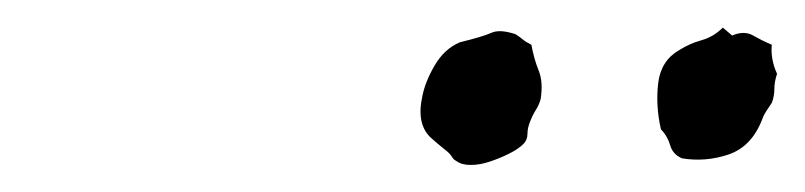

<svg xmlns="http://www.w3.org/2000/svg" viewBox="-20 -746 595 142"><path d="M373 -712.9Q375 -702.1 378.4 -693.8Q381.8 -685.5 379.9 -672.9Q378.9 -668.9 376.5 -665Q374 -661.1 372.1 -656.2Q370.1 -651.4 370.1 -647Q370.1 -642.6 367.2 -639.6Q363.3 -635.7 356.4 -632.3Q349.6 -628.9 342.3 -626.5Q335 -624 328.1 -624Q321.3 -624 317.4 -627Q315.4 -627.9 314 -630.4Q312.5 -632.8 308.6 -635.7Q303.7 -639.6 298.8 -644Q293.9 -648.4 292 -655.3Q290 -663.1 292 -672.9Q293.9 -684.6 301.3 -697.3Q308.6 -710 320.3 -714.8Q336.9 -718.8 343.3 -721.7Q349.6 -724.6 361.3 -720.7Q364.3 -718.8 366.7 -716.8Q369.1 -714.8 373 -712.9ZM521.5 -719.7Q530.3 -723.6 537.1 -719.7Q543.9 -715.8 550.8 -712.9Q549.8 -702.1 554.7 -691.4Q552.7 -685.5 552.7 -680.2Q552.7 -674.8 550.8 -669.9Q548.8 -667 546.9 -664.1Q544.9 -661.1 543.9 -658.2Q536.1 -637.7 519 -631.8Q502 -626 484.4 -628.9Q477.5 -631.8 475.6 -638.7Q473.6 -645.5 468.8 -650.4Q464.8 -668 466.8 -684.6Q468.8 -701.2 482.4 -709Q490.2 -713.9 499 -716.3Q507.8 -718.8 514.6 -725.6Z"/></svg>

Font: Seaweed Script
Style: Regular
Weight: 400
Designer: Squid
Foundry: Font Diner, Inc DBA Neapolitan
Version: Version 1.000